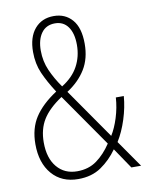

<svg xmlns="http://www.w3.org/2000/svg" viewBox="-83 -785 661 855"><g transform="rotate(-10 247.5 -357.0)"><path d="M219 -724Q271 -724 302.5 -687.5Q334 -651 334 -579Q334 -512 304.5 -464Q275 -416 221 -381L379 -154Q398 -184 412 -228.5Q426 -273 429 -319H465Q461 -268 444 -215Q427 -162 402 -122L487 0H443L380 -93Q349 -49 306 -19.5Q263 10 202 10Q127 10 83.5 -40.5Q40 -91 40 -176Q40 -247 72.5 -297Q105 -347 172 -391Q139 -442 120 -485.5Q101 -529 101 -582Q101 -649 133 -686.5Q165 -724 219 -724ZM219 -691Q179 -691 157.5 -661.5Q136 -632 136 -582Q136 -534 154.5 -492Q173 -450 202 -409Q252 -440 275.5 -483.5Q299 -527 299 -580Q299 -632 278 -661.5Q257 -691 219 -691ZM191 -363Q131 -323 104.5 -280Q78 -237 78 -177Q78 -106 112 -65.5Q146 -25 203 -25Q255 -25 292 -52Q329 -79 358 -123Z"/></g></svg>

Font: Noto Sans Lao Looped Condensed ExtraLight
Style: Regular
Weight: 200
Width: 3
Designer: Mark Frömberg, Ben Mitchell
Foundry: The Fontpad Ltd
Version: Version 1.002; ttfautohint (v1.8.4.7-5d5b)